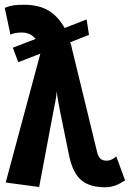

<svg xmlns="http://www.w3.org/2000/svg" viewBox="-20 -779 547 809"><path d="M423 10Q356 10 321 -21Q286 -52 271 -124L234 -305Q229 -330 225 -353Q221 -376 219 -395Q218 -376 213.5 -353Q209 -330 204 -304L145 9L4 -10L150 -553L57 -517L34 -578L130 -615Q108 -642 72 -642Q43 -642 24 -633L0 -746Q20 -754 37 -756.5Q54 -759 80 -759Q145 -759 186 -733.5Q227 -708 252 -661L345 -697L355 -632L276 -601Q278 -595 280 -588.5Q282 -582 283 -575L390 -135Q395 -118 403.5 -110Q412 -102 431 -102Q449 -102 470 -120L507 -19Q486 -5 466 2.5Q446 10 423 10Z"/></svg>

Font: Freeman
Style: Regular
Weight: 400
Designer: Vernon Adams, Aoife Mooney, Rodrigo Fuenzalida
Foundry: Rodrigo Fuenzalida
Version: Version 1.000; ttfautohint (v1.8.4.7-5d5b)